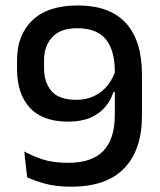

<svg xmlns="http://www.w3.org/2000/svg" viewBox="-20 -672 588 704"><path d="M265.5 -652Q382 -652 441.2 -587.8Q500.5 -523.5 500.5 -398.5V-247.5Q500.5 -122.5 435.5 -55Q370.5 12.5 241.5 12.5Q186 12.5 146.5 1.8Q107 -9 79.5 -22L69 -116.5Q101 -99 138.2 -87Q175.5 -75 230 -75Q317.5 -75 359.2 -119Q401 -163 401 -250.5V-408.5Q401 -488 367.8 -528.2Q334.5 -568.5 263.5 -568.5Q201.5 -568.5 171.5 -535.8Q141.5 -503 141.5 -451V-422Q141.5 -369.5 169 -337.8Q196.5 -306 260.5 -306Q296 -306 325 -319.8Q354 -333.5 374.8 -359.2Q395.5 -385 405.5 -420.5L412.5 -334.5H396Q386 -303.5 365 -279Q344 -254.5 310.8 -240.2Q277.5 -226 230 -226Q136 -226 89.2 -277Q42.5 -328 42.5 -419V-452.5Q42.5 -543.5 99 -597.8Q155.5 -652 265.5 -652Z"/></svg>

Font: Anek Latin Medium
Style: Regular
Weight: 500
Designer: Yesha Goshar
Foundry: Ek Type
Version: Version 1.003